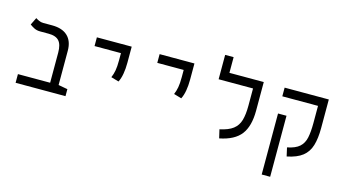

<svg xmlns="http://www.w3.org/2000/svg" viewBox="-98 -1119 3127 1732"><g transform="rotate(15 1465.0 -253.5)"><path d="M526.4 -65.4V0H60.5V-81.1H361.3V-362.3Q361.3 -438 331.1 -471.4Q300.8 -504.9 234.4 -504.9H155.3Q122.1 -504.9 97.9 -517.3Q73.7 -529.8 56.2 -543.5L89.8 -611.8Q101.1 -604 120.4 -595Q139.6 -585.9 161.6 -585.9H245.1Q339.4 -585.9 389.9 -538.3Q440.4 -490.7 440.4 -400.9V-81.1Z M954.1 -251.5 881.8 -272.5Q896 -305.2 902.6 -341.8Q909.2 -378.4 909.2 -435.1V-504.4H662.6V-585.9H987.8V-435.1Q987.8 -378.4 979.5 -331.5Q971.2 -284.7 954.1 -251.5Z M1540 -251.5 1467.8 -272.5Q1481.9 -305.2 1488.5 -341.8Q1495.1 -378.4 1495.1 -435.1V-504.4H1248.5V-585.9H1573.7V-435.1Q1573.7 -378.4 1565.4 -331.5Q1557.1 -284.7 1540 -251.5Z M2221.2 -585.9V-318.4Q2221.2 -173.8 2161.9 -95.9Q2102.5 -18.1 1963.9 9.3L1945.3 -70.8Q2026.4 -87.9 2068.8 -120.6Q2111.3 -153.3 2127 -207.5Q2142.6 -261.7 2142.6 -343.3V-504.9H1821.3V-732.4H1900.4V-585.9Z M2828.6 -585.9V-318.4Q2828.6 -222.2 2808.6 -155.8Q2788.6 -89.4 2737.8 -49.3Q2687 -9.3 2594.2 9.3L2576.2 -70.8Q2652.3 -85.9 2689.2 -118.9Q2726.1 -151.9 2737.8 -206.8Q2749.5 -261.7 2749.5 -343.3V-504.9H2416V-585.9ZM2498 224.6H2418.9V-345.2H2498Z"/></g></svg>

Font: CaskaydiaMono NF SemiLight
Style: Regular
Weight: 350
Designer: Aaron Bell
Foundry: Saja Typeworks
Version: Version 2111.001; ttfautohint (v1.8.4);Nerd Fonts 3.1.1